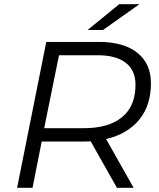

<svg xmlns="http://www.w3.org/2000/svg" viewBox="-20 -901 763 921"><path d="M489 -234 621 0H541L415 -223Q404 -222 379 -222H180L136 0H62L202 -700H454Q573 -700 638.5 -648Q704 -596 704 -502Q704 -395 647.5 -326.5Q591 -258 489 -234ZM630 -495Q630 -564 583 -600Q536 -636 449 -636H263L192 -286H381Q501 -286 565.5 -339Q630 -392 630 -495ZM552 -881H649L474 -757H400Z"/></svg>

Font: Montserrat Alternates
Style: Italic
Weight: 400
Italic angle: -11.3°
Designer: Julieta Ulanovsky
Foundry: Julieta Ulanovsky
Version: Version 7.200